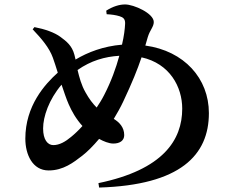

<svg xmlns="http://www.w3.org/2000/svg" viewBox="-20 -808 1040 864"><path d="M300 -192C275 -171 248 -155 220 -155C194 -155 174 -180 174 -230C174 -283 200 -360 257 -427C268 -395 278 -364 289 -339C303 -307 322 -273 351 -241C334 -222 316 -205 300 -192ZM517 -557C502 -502 480 -441 449 -381C439 -361 427 -342 415 -324C398 -341 381 -363 365 -392C346 -425 337 -460 329 -493C389 -535 451 -553 517 -557ZM645 -641C655 -674 672 -687 672 -709C672 -748 582 -788 543 -788C517 -788 488 -779 458 -760L460 -744C482 -743 502 -740 518 -735C534 -730 544 -723 543 -701C542 -678 538 -645 529 -607C445 -600 375 -573 320 -540C318 -547 317 -554 315 -561C304 -603 279 -622 252 -642C225 -662 182 -677 135 -686L127 -676C167 -634 202 -593 218 -548C225 -529 232 -506 240 -481C182 -429 94 -332 94 -184C94 -113 126 -41 199 -41C265 -41 311 -77 351 -108C373 -125 399 -151 426 -183C446 -172 470 -162 490 -162C519 -162 539 -175 539 -200C539 -235 517 -258 492 -273C507 -298 522 -324 535 -352C575 -437 598 -494 617 -550C744 -522 800 -417 800 -319C800 -178 714 -44 423 16L426 36C792 25 920 -110 920 -299C920 -455 809 -579 634 -603Z"/></svg>

Font: Source Han Serif
Style: Bold
Weight: 700
Designer: Ryoko NISHIZUKA 西塚涼子 (kana & ideographs); Frank Grießhammer (Latin, Greek & Cyrillic); Wenlong ZHANG 张文龙 (bopomofo); San
Foundry: Adobe Systems Incorporated
Version: Version 1.001;PS 1.001;hotconv 16.6.54;makeotf.lib2.5.65590